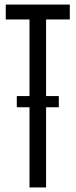

<svg xmlns="http://www.w3.org/2000/svg" viewBox="-20 -820 331 840"><path d="M109.1 0V-734.8H5.2V-800H285.4V-734.8H181.6V0ZM53.5 -399.7H237.3V-350.8H53.5Z"/></svg>

Font: Big Shoulders Display SC Thin
Style: Regular
Weight: 100
Designer: Patric King
Foundry: XO Type Co
Version: Version 2.002